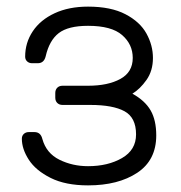

<svg xmlns="http://www.w3.org/2000/svg" viewBox="-20 -550 547 580"><path d="M246 -530Q315 -530 359 -507Q403 -484 422.5 -448.5Q442 -413 442 -375Q442 -336 422.5 -308.5Q403 -281 380 -267Q418 -246 435 -216.5Q452 -187 452 -141Q452 -66 394.5 -28Q337 10 246 10Q178 10 133 -12.5Q88 -35 67 -67.5Q46 -100 46 -131Q46 -140 52 -145.5Q58 -151 67 -151H84Q103 -151 108 -130Q120 -87 159.5 -67.5Q199 -48 246 -48Q306 -48 348.5 -72.5Q391 -97 391 -144Q391 -195 356 -214Q321 -233 253 -233H169Q159 -233 153 -239Q147 -245 147 -255V-269Q147 -279 153 -285Q159 -291 169 -291H246Q306 -291 343.5 -311.5Q381 -332 381 -375Q381 -416 349 -444Q317 -472 246 -472Q186 -472 157.5 -450Q129 -428 118 -380Q113 -359 94 -359H77Q68 -359 62 -364.5Q56 -370 56 -379Q56 -421 79 -455.5Q102 -490 145 -510Q188 -530 246 -530Z"/></svg>

Font: Hezaedrus Light
Style: Regular
Weight: 300
Designer: Hubert & Fischer
Foundry: Hubert & Fischer
Version: Version 1.10;September 3, 2019;FontCreator 11.5.0.2425 64-bi